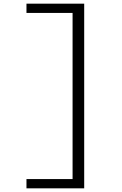

<svg xmlns="http://www.w3.org/2000/svg" viewBox="-20 -821 660 1041"><path d="M123.5 200V150H396L373.5 167.5V-768.5L396 -751H123.5V-801H436.5V200Z"/></svg>

Font: Monaspace Xenon Var
Style: Regular
Weight: 400
Designer: Riley Cran and the Lettermatic Team
Version: Version 1.000 (Monaspace Xenon Var)